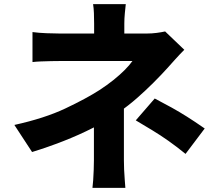

<svg xmlns="http://www.w3.org/2000/svg" viewBox="-20 -841 1040 922"><path d="M584 -821Q582 -803 579.5 -777.5Q577 -752 577 -728Q577 -712 577 -691.5Q577 -671 577 -650.5Q577 -630 577 -613H432Q432 -630 432 -649.5Q432 -669 432 -689.5Q432 -710 432 -728Q432 -753 431 -778Q430 -803 427 -821ZM865 -602Q844 -581 821.5 -556Q799 -531 782 -512Q753 -480 716.5 -443.5Q680 -407 638.5 -370.5Q597 -334 551 -302Q497 -263 428.5 -228Q360 -193 284.5 -163.5Q209 -134 134 -111L49 -241Q194 -273 293.5 -320Q393 -367 457 -408Q494 -432 524.5 -456.5Q555 -481 578.5 -504.5Q602 -528 616 -548Q602 -548 574 -548Q546 -548 510 -548Q474 -548 436.5 -548Q399 -548 364.5 -548Q330 -548 304.5 -548Q279 -548 269 -548Q251 -548 225.5 -547.5Q200 -547 176 -546Q152 -545 136 -543V-687Q166 -683 203 -681.5Q240 -680 266 -680Q277 -680 308 -680Q339 -680 381 -680Q423 -680 469.5 -680Q516 -680 560 -680Q604 -680 637 -680Q670 -680 685 -680Q709 -680 732 -683Q755 -686 773 -690ZM575 -387Q575 -360 575 -320Q575 -280 575 -234Q575 -188 575 -145Q575 -102 575 -71Q575 -51 576 -26Q577 -1 579 22Q581 45 582 61H424Q426 47 427.5 24Q429 1 430 -25Q431 -51 431 -71Q431 -100 431 -135.5Q431 -171 431 -207Q431 -243 431 -274.5Q431 -306 431 -328ZM871 -102Q828 -137 789 -164.5Q750 -192 712 -215Q674 -238 632 -263L723 -368Q769 -344 805 -324Q841 -304 877.5 -281Q914 -258 963 -224Z"/></svg>

Font: Noto Sans JP Thin ExtraBold
Style: Regular
Weight: 800
Version: Version 2.004-H2;hotconv 1.0.118;makeotfexe 2.5.65603